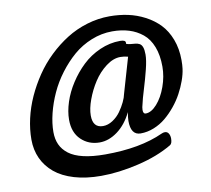

<svg xmlns="http://www.w3.org/2000/svg" viewBox="-98 -877 1289 1175"><g transform="rotate(-10 547.0 -289.5)"><path d="M661.6 -282.2 725.6 -502.4Q701.2 -508.8 678.2 -508.8Q633.8 -508.8 588.4 -474.4Q543 -439.9 510.7 -390.1Q478.5 -340.3 458.3 -284.9Q438 -229.5 438 -187Q438 -110.8 501.5 -110.8Q532.2 -110.8 561.8 -130.1Q591.3 -149.4 611.3 -177.5Q631.3 -205.6 644.5 -233.4Q657.7 -261.2 661.6 -282.2ZM54.7 -105Q54.7 -168.5 69.8 -235.4Q85 -302.2 114 -366.2Q143.1 -430.2 183.3 -489.7Q223.6 -549.3 275.9 -599.4Q328.1 -649.4 387 -686.5Q445.8 -723.6 515.1 -744.6Q584.5 -765.6 656.2 -765.6Q714.8 -765.6 769.3 -754.2Q823.7 -742.7 874.3 -716.3Q924.8 -689.9 962.2 -651.1Q999.5 -612.3 1021.7 -554.2Q1043.9 -496.1 1043.9 -424.8Q1043.9 -393.6 1041 -372.1Q1036.6 -338.4 1022.9 -300Q1009.3 -261.7 988.5 -223.1Q967.8 -184.6 938.7 -149.2Q909.7 -113.8 876.7 -86.4Q843.8 -59.1 803 -42.7Q762.2 -26.4 720.2 -26.4Q659.2 -26.4 659.2 -114.7Q659.2 -134.3 665.5 -168.5Q629.4 -95.2 575.2 -55.4Q521 -15.6 463.9 -15.6Q396 -15.6 349.4 -60.3Q302.7 -105 302.7 -184.6Q302.7 -235.8 321.5 -293.7Q340.3 -351.6 376 -406.7Q411.6 -461.9 458.5 -506.6Q505.4 -551.3 567.1 -578.6Q628.9 -606 693.8 -606Q727.5 -606 727.5 -589.4Q727.5 -587.9 727.3 -586.2Q727.1 -584.5 727.1 -584V-582Q738.3 -577.1 755.1 -575.7Q772 -574.2 784.2 -573Q796.4 -571.8 808.3 -565.9Q820.3 -560.1 826.7 -543.2Q833 -526.4 833 -497.1Q833 -462.4 818.8 -405.8Q804.7 -349.1 786.1 -288.8Q767.6 -228.5 762.7 -203.6Q755.9 -180.7 755.9 -166Q755.9 -141.1 771.5 -141.1Q806.6 -141.1 842 -180.9Q877.4 -220.7 899.7 -283Q921.9 -345.2 921.9 -406.2Q921.9 -477.5 901.4 -530Q880.9 -582.5 843.8 -612.8Q806.6 -643.1 760 -657.5Q713.4 -671.9 656.2 -671.9Q589.8 -671.9 526.6 -646.5Q463.4 -621.1 413.8 -578.4Q364.3 -535.6 322.5 -480.2Q280.8 -424.8 253.2 -364.3Q225.6 -303.7 210.4 -242.4Q195.3 -181.2 195.3 -127.4Q195.3 -83 210.7 -49.1Q226.1 -15.1 259.5 10.5Q293 36.1 349.4 49.3Q405.8 62.5 484.4 62.5Q703.1 62.5 846.2 -3.4Q856.4 -8.3 866.7 -8.3Q881.8 -8.3 889.9 4.9Q897.9 18.1 897.9 36.6Q897.9 67.9 883.3 76.2Q793.5 129.4 669.9 158.4Q546.4 187.5 437.5 187.5Q344.2 187.5 271 165.8Q197.8 144 150.6 104.7Q103.5 65.4 79.1 12.2Q54.7 -41 54.7 -105Z"/></g></svg>

Font: iCiel Pacifico
Style: Regular
Weight: 400
Designer: Vernon Adams
Foundry: Vernon Adams
Version: Version 1.00 September 26, 2014, initial release